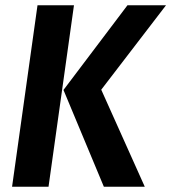

<svg xmlns="http://www.w3.org/2000/svg" viewBox="-20 -712 653 732"><path d="M123 -692H262L165 0H26ZM222 -369 466 -692H613L366 -370L532 0H376Z"/></svg>

Font: Fira Sans Condensed SemiBold
Style: Italic
Weight: 600
Width: 3
Italic angle: -8°
Designer: bBox Type GmbH & Carrois Corporate GbR & Edenspiekermann AG
Foundry: bBox Type GmbH & Carrois Corporate GbR & Edenspiekermann AG
Version: Version 4.301